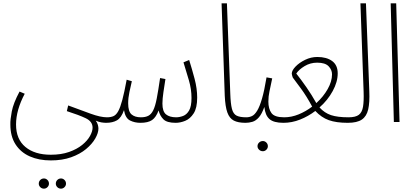

<svg xmlns="http://www.w3.org/2000/svg" viewBox="-20 -730 2484 1149"><path d="M345 399Q332 399 323 390Q314 381 314 369Q314 356 323 347Q332 338 345 338Q357 338 366 347Q375 356 375 369Q375 381 366 390Q357 399 345 399ZM243 399Q230 399 221 390Q212 381 212 369Q212 356 221 347Q230 338 243 338Q255 338 264 347Q273 356 273 369Q273 381 264 390Q255 399 243 399Z M42 15Q41 -13 50.5 -63Q60 -113 97 -182L128 -169Q76 -71 76 15Q76 103 132 149.5Q188 196 284 196Q346 196 393 179.5Q440 163 471.5 137.5Q503 112 518.5 84Q534 56 534 34Q534 -3 493 -22.5Q452 -42 380 -65L388 -99Q463 -71 522.5 -49.5Q582 -28 620 -28Q641 -28 641 -12Q641 5 615 5Q603 5 587 2.5Q571 0 553 -8Q562 4 565.5 17Q569 30 569 39Q569 66 550 99Q531 132 495 162Q459 192 406 211Q353 230 284 230Q213 230 158.5 206Q104 182 73 134Q42 86 42 15Z M615 5 620 -28Q643 -28 659 -35Q675 -42 687.5 -64.5Q700 -87 712 -132Q724 -177 738 -253L769 -244Q762 -214 754.5 -179Q747 -144 747 -112Q747 -63 767 -45.5Q787 -28 823 -28Q850 -28 867.5 -37Q885 -46 897 -70Q909 -94 918 -140.5Q927 -187 938 -263L970 -257Q964 -219 958 -178.5Q952 -138 952 -110Q952 -63 973.5 -45.5Q995 -28 1034 -28Q1054 -28 1075.5 -36Q1097 -44 1111.5 -68.5Q1126 -93 1126 -144Q1126 -196 1110.5 -249Q1095 -302 1078 -357L1112 -371Q1129 -317 1144.5 -258.5Q1160 -200 1160 -146Q1160 -84 1139 -51.5Q1118 -19 1088.5 -7Q1059 5 1031 5Q979 5 958 -16Q937 -37 929 -69Q914 -28 890 -11.5Q866 5 820 5Q786 5 758 -9Q730 -23 722 -71Q706 -25 680 -10Q654 5 615 5Z M1449 5Q1405 5 1379 -8.5Q1353 -22 1340.5 -57Q1328 -92 1325 -157L1306 -710H1338L1358 -172Q1360 -109 1368 -78.5Q1376 -48 1396 -38Q1416 -28 1454 -28Q1467 -28 1471 -23Q1475 -18 1475 -12Q1475 -4 1469.5 0.5Q1464 5 1449 5Z M1553 175Q1540 175 1530.5 166Q1521 157 1521 145Q1521 132 1530.5 123Q1540 114 1553 114Q1565 114 1574 123Q1583 132 1583 145Q1583 157 1574 166Q1565 175 1553 175Z M1449 5 1454 -28Q1472 -28 1488 -35.5Q1504 -43 1519 -67.5Q1534 -92 1548 -140Q1562 -188 1575 -267L1609 -261Q1599 -212 1592.5 -182.5Q1586 -153 1586 -122Q1586 -79 1604.5 -53.5Q1623 -28 1681 -28Q1694 -28 1698 -23Q1702 -18 1702 -12Q1702 -4 1696.5 0.5Q1691 5 1676 5Q1618 5 1592.5 -17.5Q1567 -40 1562 -90Q1547 -48 1529 -27.5Q1511 -7 1490.5 -1Q1470 5 1449 5Z M1676 5 1681 -28Q1724 -28 1767 -45.5Q1810 -63 1848 -92Q1815 -154 1781 -200Q1747 -246 1732 -266Q1731 -268 1728.5 -277Q1726 -286 1726 -289Q1726 -308 1748.5 -331.5Q1771 -355 1806 -372Q1841 -389 1879 -389Q1935 -389 1968 -364.5Q2001 -340 2001 -291Q2001 -240 1971 -185Q1941 -130 1892 -87Q1922 -54 1961 -41Q2000 -28 2066 -28Q2087 -28 2087 -12Q2087 5 2061 5Q1992 5 1947.5 -11Q1903 -27 1867 -66Q1825 -34 1776 -14.5Q1727 5 1676 5ZM1753 -290Q1783 -252 1814 -207.5Q1845 -163 1873 -113Q1915 -151 1941 -197Q1967 -243 1967 -285Q1967 -312 1946.5 -333.5Q1926 -355 1878 -355Q1837 -355 1803 -334.5Q1769 -314 1753 -290Z M2061 5 2066 -28Q2108 -28 2127.5 -43Q2147 -58 2152.5 -91.5Q2158 -125 2156 -181L2137 -710H2170L2190 -185Q2193 -117 2183.5 -75.5Q2174 -34 2145.5 -14.5Q2117 5 2061 5Z M2337 0 2318 -710H2351L2371 0Z"/></svg>

Font: Noto Sans Arabic ExtCond ExtLt
Style: Regular
Weight: 200
Width: 2
Designer: Monotype Design Team, Nadine Chahine, Nizar Qandah and Khaled Hosny
Foundry: Monotype Imaging Inc.
Version: Version 2.012; ttfautohint (v1.8.4.7-5d5b)